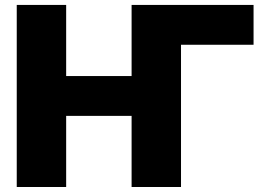

<svg xmlns="http://www.w3.org/2000/svg" viewBox="-20 -747 1060 767"><path d="M46.9 0V-727.3H244.3V-443.2H505.7V-727.3H992.9V-568.2H703.1V0H505.7V-284.1H244.3V0Z"/></svg>

Font: Inter P Black
Style: Regular
Weight: 900
Designer: Rasmus Andersson
Foundry: rsms
Version: Version 3.018;git-588b23468